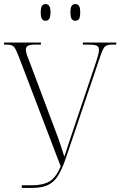

<svg xmlns="http://www.w3.org/2000/svg" viewBox="-20 -923 596 943"><path d="M350 -821Q338 -821 332 -830Q326 -839 326 -862Q326 -885 332 -894Q338 -903 350 -903Q362 -903 368 -894Q374 -885 374 -862Q374 -839 368 -830Q362 -821 350 -821ZM204 -821Q192 -821 186 -830Q180 -839 180 -862Q180 -885 186 -894Q192 -903 204 -903Q215 -903 221.5 -894Q228 -885 228 -862Q228 -839 221.5 -830Q215 -821 204 -821ZM87 0V-13H138Q189 -13 221.5 -31Q254 -49 278 -106L70 -651Q58 -682 48.5 -693Q39 -704 13 -704H0V-714H181V-704H156Q127 -704 117 -698Q107 -692 107 -680Q107 -671 110.5 -659Q114 -647 120 -633L247 -295Q264 -251 274.5 -219.5Q285 -188 296 -154Q309 -195 325 -241.5Q341 -288 357 -337L451 -616Q456 -632 461 -649Q466 -666 466 -678Q466 -694 454.5 -699Q443 -704 414 -704H387V-714H551V-704H532Q503 -704 493.5 -692.5Q484 -681 472 -645L303 -145Q285 -92 265 -60Q245 -28 215 -14Q185 0 137 0Z"/></svg>

Font: Noto Serif Display Condensed ExtraLight
Style: Regular
Weight: 200
Width: 3
Designer: Monotype Design Team
Foundry: Monotype Imaging Inc.
Version: Version 2.009